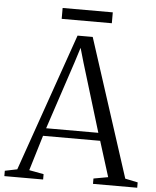

<svg xmlns="http://www.w3.org/2000/svg" viewBox="-67 -934 802 984"><g transform="rotate(5 334.0 -442.0)"><path d="M55.5 -40.5 303.5 -750H381.5L611 -41L676 -27.5V0H448.5V-27.5L523 -41L466 -223H172L117 -41.5L192 -27.5V0H-7.5V-27.5ZM453 -263 346 -614.5 324.5 -689 300.5 -613 184.5 -263ZM473 -884.5V-828.5H215V-884.5Z"/></g></svg>

Font: Merriweather 96pt Light
Style: Regular
Weight: 300
Version: Version 2.100